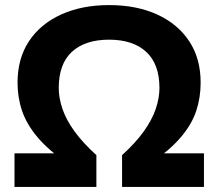

<svg xmlns="http://www.w3.org/2000/svg" viewBox="-20 -735 859 755"><path d="M37 0V-132H234L242 -95Q169 -146 127 -196Q85 -246 67 -298.5Q49 -351 49 -410Q49 -505 94 -573Q139 -641 220.5 -678Q302 -715 409 -715Q517 -715 598 -678Q679 -641 724 -573Q769 -505 769 -410Q769 -351 751.5 -298.5Q734 -246 691.5 -196Q649 -146 576 -95L584 -132H782V0H460V-125Q513 -173 545.5 -218.5Q578 -264 592.5 -307Q607 -350 607 -389Q607 -483 555 -531Q503 -579 409 -579Q315 -579 263 -531.5Q211 -484 211 -389Q211 -350 225.5 -307Q240 -264 273 -218.5Q306 -173 359 -125V0Z"/></svg>

Font: Nunito Sans 6pt ExtraBold
Style: Regular
Weight: 800
Version: Version 3.101;gftools[0.9.27]